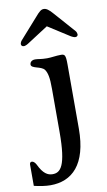

<svg xmlns="http://www.w3.org/2000/svg" viewBox="-146 -838 633 1141"><g transform="rotate(-10 170.5 -267.5)"><path d="M-22.9 94.7C-30.8 94.7 -36.1 99.6 -36.1 110.4V238.3C-2 246.6 34.2 252 63 252C192.4 252 286.6 167.5 286.6 -50.8V-438C286.6 -496.1 280.3 -500.5 256.3 -500.5C227.1 -500.5 200.7 -494.6 173.8 -494.6C136.2 -494.6 120.1 -500.5 102.1 -500.5C76.7 -500.5 69.8 -483.9 69.8 -475.1C69.8 -449.2 129.9 -454.6 149.4 -428.7C163.1 -409.7 170.9 -379.4 170.4 -310.5V-50.8C170.4 156.7 133.8 189.5 86.4 189.5C57.1 189.5 29.8 174.3 2.9 117.2C-3.9 104 -13.7 94.7 -22.9 94.7ZM50.3 -589.4C55.2 -589.4 66.9 -592.8 77.6 -600.1L204.6 -682.1L333 -600.1C343.8 -593.3 356.4 -588.9 361.3 -589.4C373 -589.4 376.5 -597.7 376.5 -604C376 -608.4 374 -618.7 367.7 -625L259.8 -747.1C233.9 -777.8 218.3 -786.6 204.6 -786.6C189.5 -786.6 179.2 -779.8 151.4 -747.1L43 -625C37.1 -618.2 34.2 -608.9 34.2 -604C34.2 -597.7 38.6 -589.4 50.3 -589.4Z"/></g></svg>

Font: Stoke
Style: Regular
Weight: 400
Designer: Nicole Fally
Foundry: Nicole Fally
Version: Version 1.002